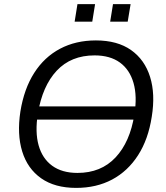

<svg xmlns="http://www.w3.org/2000/svg" viewBox="-20 -912 812 941"><path d="M116 -325.8 126.2 -390.6H701.1L690.8 -325.8ZM79.9 -365.3Q97.9 -476.9 147.6 -554.6Q197.2 -632.4 274.4 -673.2Q351.5 -713.9 449.8 -713.9Q555.5 -713.9 622.5 -666.5Q689.5 -619.1 715.6 -534.9Q741.8 -450.7 723.8 -340.1Q706.8 -229.1 656.6 -151.1Q606.4 -73.1 529.6 -32.1Q452.7 8.9 353.3 8.9Q248.7 8.9 181.7 -38.2Q114.7 -85.4 88.8 -169.8Q62.9 -254.3 79.9 -365.3ZM165.6 -355.3Q151.1 -264.8 169.2 -199.9Q187.4 -135 235.7 -99.7Q284.1 -64.5 359.6 -64.5Q475.1 -64.5 546.2 -140.3Q617.3 -216 638.5 -350.1Q653.1 -440.1 634.4 -505.3Q615.8 -570.5 567.7 -605.5Q519.6 -640.5 443.6 -640.5Q328.2 -640.5 258 -565.5Q187.8 -490.4 165.6 -355.3ZM520 -805.9 533.8 -891.7H620.1L605.9 -805.9ZM345.8 -805.9 359.6 -891.7H446L432.2 -805.9Z"/></svg>

Font: Mulish ExtraLight
Style: Italic
Weight: 200
Italic angle: -9°
Designer: Vernon Adams
Foundry: Vernon Adams
Version: Version 3.603